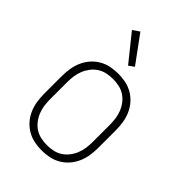

<svg xmlns="http://www.w3.org/2000/svg" viewBox="-224 -846 948 948"><g transform="rotate(45 250.0 -372.0)"><path d="M250 8Q223 8 197 2.5Q171 -3 148 -16.5Q125 -30 107.5 -50.5Q90 -71 79.5 -95.5Q69 -120 65 -146.5Q61 -173 61 -200V-320Q61 -347 65 -373.5Q69 -400 79.5 -424.5Q90 -449 107.5 -469.5Q125 -490 148 -503.5Q171 -517 197 -522.5Q223 -528 250 -528Q277 -528 303 -522.5Q329 -517 352 -503.5Q375 -490 392.5 -469.5Q410 -449 420.5 -424.5Q431 -400 435 -373.5Q439 -347 439 -320V-200Q439 -173 435 -146.5Q431 -120 420.5 -95.5Q410 -71 392.5 -50.5Q375 -30 352 -16.5Q329 -3 303 2.5Q277 8 250 8ZM250 -29Q272 -29 293 -33.5Q314 -38 332 -49.5Q350 -61 363.5 -78.5Q377 -96 385 -116Q393 -136 396 -157Q399 -178 399 -200V-320Q399 -342 396 -363Q393 -384 385 -404Q377 -424 363.5 -441.5Q350 -459 332 -470.5Q314 -482 293 -486.5Q272 -491 250 -491Q228 -491 207 -486.5Q186 -482 168 -470.5Q150 -459 136.5 -441.5Q123 -424 115 -404Q107 -384 104 -363Q101 -342 101 -320V-200Q101 -178 104 -157Q107 -136 115 -116Q123 -96 136.5 -78.5Q150 -61 168 -49.5Q186 -38 207 -33.5Q228 -29 250 -29ZM256 -590 145 -728 180 -752 284 -610Z"/></g></svg>

Font: Iosevka SS18 Extralight
Style: Regular
Weight: 200
Monospace: yes
Designer: Belleve Invis
Foundry: Belleve Invis
Version: Version 25.1.1; ttfautohint (v1.8.4)